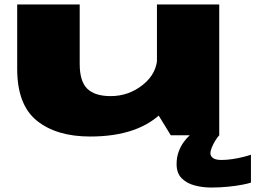

<svg xmlns="http://www.w3.org/2000/svg" viewBox="-20 -606 1144 860"><path d="M745 0H962V-586H683V-101ZM337 -586H57V-297.5Q57 -136.5 145 -65.5Q233 5.5 384 5.5Q604 5.5 712.5 -108.8Q821 -223 821 -283.5L685 -356.5Q685 -278.5 621 -227Q557 -175.5 476 -175.5Q405 -175.5 371 -208.5Q337 -241.5 337 -319.5ZM926 234Q965.5 234 1002.5 230.2Q1039.5 226.5 1067 221Q1094.5 215.5 1104 212V87Q1093 91 1070.5 96.8Q1048 102.5 1021.8 106.5Q995.5 110.5 972.5 110.5Q945.5 110.5 934 101.8Q922.5 93 922.5 81Q922.5 70 928.8 54.5Q935 39 944.8 23.2Q954.5 7.5 962 0H830Q816.5 11.5 802.8 30.5Q789 49.5 780 74.2Q771 99 771 129Q771 169.5 793.5 192.2Q816 215 851.5 224.5Q887 234 926 234Z"/></svg>

Font: Anybody ExtraExpanded Black
Style: Regular
Weight: 900
Width: 8
Version: Version 1.113;gftools[0.9.25]